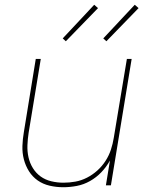

<svg xmlns="http://www.w3.org/2000/svg" viewBox="-20 -777 640 805"><path d="M245 8Q216 8 188 1.5Q160 -5 138 -20.5Q116 -36 101.5 -59Q87 -82 80 -109Q73 -136 74 -165Q75 -194 80 -223L130 -530H151L100 -220Q96 -194 95 -168Q94 -142 99.5 -117.5Q105 -93 118 -72Q131 -51 150.5 -37Q170 -23 195 -17Q220 -11 246 -11Q271 -11 296 -15.5Q321 -20 344.5 -32Q368 -44 388 -62Q408 -80 422.5 -102.5Q437 -125 445 -149.5Q453 -174 457 -199L512 -530H532L445 0H424L441 -104Q426 -77 405 -55Q384 -33 357.5 -18Q331 -3 302 2.5Q273 8 245 8ZM426 -604 413 -616 545 -757 561 -743ZM256 -604 243 -616 375 -757 391 -743Z"/></svg>

Font: Iosevka Curly ThExObl
Style: Regular
Weight: 100
Width: 7
Italic angle: -9°
Monospace: yes
Designer: Belleve Invis
Foundry: Belleve Invis
Version: Version 11.1.0; ttfautohint (v1.8.3)